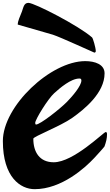

<svg xmlns="http://www.w3.org/2000/svg" viewBox="-20 -1268 768 1342"><path d="M349.6 -1025.4C402.8 -1008.3 636.7 -900.4 639.2 -900.4C645 -900.4 649.4 -903.8 649.4 -911.1C649.4 -933.6 629.9 -1000.5 623.5 -1006.3C532.2 -1087.4 220.7 -1248 178.7 -1248C146.5 -1248 143.6 -1214.8 133.3 -1187.5C120.1 -1152.3 104 -1121.6 104 -1096.2ZM231.9 -397.5C227.1 -397.5 226.1 -404.3 226.1 -409.2C226.1 -433.1 315.9 -578.1 358.9 -616.7C398.9 -652.8 475.1 -719.2 535.6 -719.2C545.4 -719.2 548.8 -714.4 548.8 -705.1C548.8 -668.5 487.3 -596.2 448.2 -556.2C397 -504.4 260.3 -397.5 231.9 -397.5ZM0 -282.2C0 -27.8 124 54.2 222.2 54.2C410.2 54.2 574.7 -94.7 639.2 -164.1C661.1 -187.5 708 -239.3 710.4 -244.6C721.7 -276.4 728 -300.3 728 -330.1C728 -339.4 725.6 -345.2 718.8 -345.2C705.1 -345.2 494.1 -133.8 355.5 -133.8C256.8 -133.8 212.9 -204.6 212.9 -298.8C212.9 -313.5 402.8 -386.2 483.9 -443.4C570.3 -504.4 710.9 -618.2 710.9 -755.4C710.9 -817.9 644 -840.8 575.7 -840.8C334 -840.8 0 -525.9 0 -282.2Z"/></svg>

Font: Bodega Script
Style: Medium
Weight: 500
Italic angle: 39.7°
Version: Version 001.000